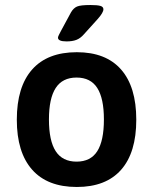

<svg xmlns="http://www.w3.org/2000/svg" viewBox="-20 -738 609 765"><path d="M47 -261Q47 -392 108 -461Q169 -530 286 -530Q402 -530 462.5 -461Q523 -392 523 -261Q523 -130 462.5 -61.5Q402 7 286 7Q169 7 108 -62Q47 -131 47 -261ZM394 -262Q394 -346 367.5 -387.5Q341 -429 285 -429Q229 -429 202 -387.5Q175 -346 175 -262Q175 -177 202 -135.5Q229 -94 285 -94Q341 -94 367.5 -135.5Q394 -177 394 -262ZM211 -588Q211 -592 215.5 -600.5Q220 -609 223 -615L263 -689Q273 -706 287 -712Q301 -718 340 -718Q368 -718 380 -714.5Q392 -711 392 -701Q392 -688 370 -663L314 -601Q300 -585 284 -579Q268 -573 245 -573Q211 -573 211 -588Z"/></svg>

Font: Asap-SemiBold
Style: Regular
Weight: 600
Designer: Pablo Cosgaya
Foundry: Omnibus-Type
Version: Version 2.000; ttfautohint (v1.8)